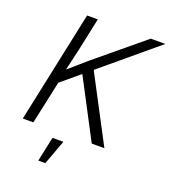

<svg xmlns="http://www.w3.org/2000/svg" viewBox="-159 -813 997 1128"><g transform="rotate(20 339.5 -248.5)"><path d="M42 0 190 -698H257L213 -491L182 -357L291 -452L588 -698H679L166 -269L108 0ZM473 0 263 -400 321 -439 552 0ZM212 201 245 47H313L256 201Z"/></g></svg>

Font: Azeret Mono ExtraLight
Style: Italic
Weight: 250
Italic angle: -12°
Designer: Martin Vácha
Foundry: Displaay
Version: Version 1.002